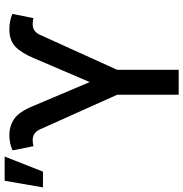

<svg xmlns="http://www.w3.org/2000/svg" viewBox="-10 -797 798 836"><g transform="rotate(-90 389.0 -379.0)"><path d="M394.5 0V-267.8L244.3 -602.6Q236.5 -620 224.8 -627.8Q213.1 -635.7 196.7 -635.7Q190 -635.7 181.6 -634.6Q173.3 -633.5 170.5 -632.1L152.3 -723.4Q169 -730.8 184.5 -734Q199.9 -737.2 218.4 -737.2Q258.9 -737.2 289.8 -715.7Q320.7 -694.2 345.2 -634.2L449.6 -387.4L554.7 -632.8Q576 -683.9 603.3 -710.6Q630.7 -737.2 679.7 -737.2Q697.4 -737.2 713.4 -734.2Q729.4 -731.2 746.4 -724.4L728 -632.1Q724.8 -633.5 716.8 -634.6Q708.8 -635.7 701.7 -635.7Q685.4 -635.7 673.8 -627.7Q662.3 -619.7 654.8 -602.6L503.2 -268.1V0ZM-8.9 -590.9 19.9 -757.8H125.4L59.7 -590.9Z"/></g></svg>

Font: InterMG Medium
Style: Regular
Weight: 500
Designer: Rasmus Andersson
Foundry: rsms
Version: Version 3.019;December 26, 2023;FontCreator 15.0.0.2955 64-b